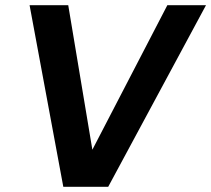

<svg xmlns="http://www.w3.org/2000/svg" viewBox="-20 -720 814 740"><path d="M224 0 94 -700H243L336 -143L625 -700H774L397 0Z"/></svg>

Font: DM Sans 17pt ExtraBold
Style: Italic
Weight: 800
Italic angle: -10°
Version: Version 4.004;gftools[0.9.30]